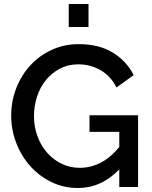

<svg xmlns="http://www.w3.org/2000/svg" viewBox="-20 -936 759 961"><path d="M577 -88Q487 5 370 5Q299 5 238 -24.5Q177 -54 132 -104Q87 -154 61.5 -220Q36 -286 36 -358Q36 -430 61.5 -495Q87 -560 132 -609Q177 -658 239 -686.5Q301 -715 374 -715Q476 -715 545 -672.5Q614 -630 649 -560L563 -498Q534 -556 483 -585Q432 -614 371 -614Q321 -614 280 -592.5Q239 -571 210 -535.5Q181 -500 165.5 -453Q150 -406 150 -355Q150 -301 167.5 -254Q185 -207 215.5 -172Q246 -137 288 -116.5Q330 -96 379 -96Q433 -96 482.5 -121Q532 -146 577 -200V-276H428V-359H671V0H577ZM324 -801V-916H423V-801Z"/></svg>

Font: IngvarSans
Style: Regular
Weight: 600
Version: Version 3.000